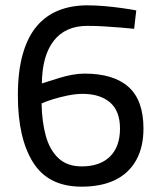

<svg xmlns="http://www.w3.org/2000/svg" viewBox="-20 -690 599 720"><path d="M286 10Q161 10 104 -81Q47 -172 47 -332Q47 -423 65.5 -487.5Q84 -552 118 -592Q152 -632 200 -651Q248 -670 307 -670Q338 -670 372.5 -667Q407 -664 438.5 -659.5Q470 -655 491 -651L483 -582Q464 -584 434 -586.5Q404 -589 371.5 -591Q339 -593 308 -593Q225 -593 181.5 -537Q138 -481 137 -377Q146 -380 163.5 -385.5Q181 -391 203.5 -398Q226 -405 250.5 -409.5Q275 -414 297 -414Q406 -414 462 -364Q518 -314 518 -208Q518 -138 490.5 -89Q463 -40 411.5 -15Q360 10 286 10ZM286 -66Q355 -66 392.5 -103Q430 -140 430 -208Q430 -274 392.5 -306Q355 -338 290 -338Q264 -338 234.5 -332Q205 -326 179 -318Q153 -310 136 -302Q137 -235 151.5 -181.5Q166 -128 199 -97Q232 -66 286 -66Z"/></svg>

Font: Cairo Medium
Style: Regular
Weight: 500
Designer: Mohamed Gaber, Accademia di Belle Arti di Urbino
Foundry: Kief Type Foundry, Accademia di Belle Arti di Urbino
Version: Version 3.117